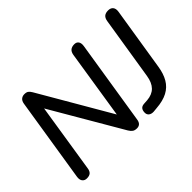

<svg xmlns="http://www.w3.org/2000/svg" viewBox="-124 -1017 1329 1329"><g transform="rotate(-45 540.0 -352.5)"><path d="M93 7Q71 7 59.5 -8Q48 -23 52 -50L150 -668Q154 -691 167 -701.5Q180 -712 198 -712Q218 -712 228.5 -704.5Q239 -697 249 -680L569 -130H547L631 -665Q635 -689 649 -700.5Q663 -712 687 -712Q709 -712 719 -697Q729 -682 725 -656L627 -38Q624 -15 613 -4Q602 7 583 7Q563 7 551 -1Q539 -9 528 -27L208 -575H230L146 -40Q143 -16 130.5 -4.5Q118 7 93 7ZM746 7Q723 8 709.5 -3Q696 -14 697 -35Q698 -56 708 -67Q718 -78 739 -79L770 -81Q821 -85 850 -114.5Q879 -144 888 -201L962 -664Q966 -689 979.5 -700.5Q993 -712 1018 -712Q1043 -712 1055 -697Q1067 -682 1063 -655L989 -191Q980 -131 955.5 -89Q931 -47 887.5 -24Q844 -1 777 4Z"/></g></svg>

Font: Nunito ExtraLight SemiBold
Style: Italic
Weight: 600
Italic angle: -9°
Version: Version 3.602